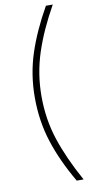

<svg xmlns="http://www.w3.org/2000/svg" viewBox="-114 -903 552 1157"><g transform="rotate(-10 162.5 -325.0)"><path d="M95 -326Q95 -467 137 -595Q179 -723 257 -860H299Q220 -720 178 -592Q136 -464 136 -326Q136 -186 177.5 -60Q219 66 299 210H257Q177 73 136 -54.5Q95 -182 95 -326Z"/></g></svg>

Font: Exo ExtraLight
Style: Regular
Weight: 275
Designer: Natanael Gama
Foundry: Natanael Gama
Version: Version 1.500; ttfautohint (v1.6)